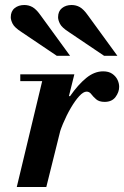

<svg xmlns="http://www.w3.org/2000/svg" viewBox="-20 -747 496 767"><path d="M47 0 155 -450H277L165 0ZM61 -423V-450H265V-423ZM210 -185 253 -363H260Q292 -409 324.5 -435.5Q357 -462 392 -462Q414 -462 428 -452.5Q442 -443 449 -429Q456 -415 456 -400Q456 -379 441.5 -359.5Q427 -340 398 -340Q376 -340 364 -350.5Q352 -361 344.5 -371Q337 -381 326 -381Q313 -381 296.5 -363Q280 -345 263 -316Q246 -287 231.5 -252.5Q217 -218 210 -185ZM396 -524 255 -619Q227 -637 219.5 -652Q212 -667 212 -678Q212 -702 227.5 -714.5Q243 -727 266 -727Q284 -727 299 -718.5Q314 -710 331 -686L449 -524ZM207 -524 66 -619Q38 -637 30.5 -652Q23 -667 23 -678Q23 -702 38.5 -714.5Q54 -727 77 -727Q95 -727 110 -718.5Q125 -710 142 -686L260 -524Z"/></svg>

Font: Libre Bodoni Medium
Style: Italic
Weight: 500
Italic angle: -13°
Designer: Pablo Impallari, Rodrigo Fuenzalida
Foundry: Impallari Type
Version: Version 2.005;gftools[0.9.23]